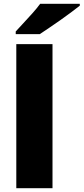

<svg xmlns="http://www.w3.org/2000/svg" viewBox="-20 -993 441 1013"><path d="M66 0V-760H257V0ZM401 -963Q383 -949 356 -928.5Q329 -908 298 -886.5Q267 -865 238.5 -845.5Q210 -826 190 -813H63V-827Q80 -846 104 -871.5Q128 -897 152 -924Q176 -951 192 -973H401Z"/></svg>

Font: Noto Sans Symbols Black
Style: Regular
Weight: 900
Version: Version 2.002